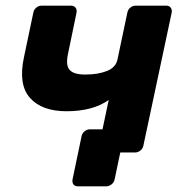

<svg xmlns="http://www.w3.org/2000/svg" viewBox="-20 -540 629 680"><path d="M356 120H256Q245 120 240 113Q235 106 237 95L269 -58Q271 -68 279.5 -75Q288 -82 299 -82H488L446 0H406L386 95Q384 106 375 113Q366 120 356 120ZM350 0Q340 0 334.5 -7Q329 -14 331 -25L365 -186Q337 -166 299.5 -156Q262 -146 216 -146Q128 -146 86 -193.5Q44 -241 65 -338L98 -495Q100 -506 108.5 -513Q117 -520 128 -520H231Q242 -520 247.5 -513Q253 -506 251 -495L221 -350Q212 -309 226.5 -292.5Q241 -276 282 -276Q327 -276 358.5 -288.5Q390 -301 396 -329L431 -495Q433 -506 441.5 -513Q450 -520 461 -520H569Q579 -520 584.5 -513Q590 -506 588 -495L488 -25Q486 -14 477.5 -7Q469 0 458 0Z"/></svg>

Font: Rubik Light SemiBold
Style: Italic
Weight: 600
Italic angle: -12°
Version: Version 2.104